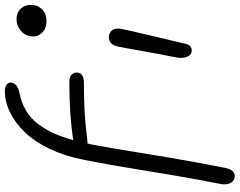

<svg xmlns="http://www.w3.org/2000/svg" viewBox="-118 -709 988 792"><g transform="rotate(-90 376.0 -313.0)"><path d="M43.9 161.1Q27.3 161.1 17.8 144.8Q8.3 128.4 13.2 102.1Q39.1 -28.3 65.4 -192.1Q91.8 -356 113.8 -465.8Q128.9 -541.5 158.4 -603Q188 -664.6 226.3 -704.3Q264.6 -744.1 308.6 -765.6Q352.5 -787.1 397.9 -787.1Q411.6 -787.1 422.4 -779.8Q433.1 -772.5 431.2 -759.8Q426.3 -733.9 390.1 -727.1Q348.1 -718.8 315.7 -699.5Q283.2 -680.2 260.5 -649.9Q237.8 -619.6 222.2 -585Q206.5 -550.3 193.8 -503.9L194.8 -504.9Q297.9 -521 435.1 -521Q456.1 -521 465.3 -510.3Q474.6 -499.5 472.2 -484.9Q467.8 -460.9 430.2 -460.9Q360.8 -460.9 309.3 -457.8Q257.8 -454.6 224.9 -450.4Q191.9 -446.3 180.2 -445.8Q179.2 -442.9 177.5 -434.8Q175.8 -426.8 174.8 -422.9Q164.1 -367.7 136.2 -196Q108.4 -24.4 80.1 119.1Q75.2 143.1 66.7 152.1Q58.1 161.1 43.9 161.1ZM686 -615.2Q653.8 -615.2 635.5 -635Q617.2 -654.8 623 -684.1Q627.4 -707 647.2 -722.9Q667 -738.8 691.9 -738.8Q724.6 -738.8 740.5 -716.1Q756.3 -693.4 750 -663.1Q746.6 -645 729.7 -630.1Q712.9 -615.2 686 -615.2ZM563 -16.1Q545.9 -16.1 537.8 -35.4Q529.8 -54.7 535.2 -80.1Q549.8 -153.8 562 -222.9Q574.2 -292 579.1 -317.9Q587.4 -357.9 618.2 -357.9Q636.7 -357.9 647 -344.5Q657.2 -331.1 652.8 -307.1Q647.9 -279.8 621.8 -170.7Q595.7 -61.5 591.8 -43.9Q586.9 -16.1 563 -16.1Z"/></g></svg>

Font: Shantell Sans Irregular Bouncy
Style: Italic
Weight: 300
Italic angle: -11.31°
Designer: Stephen Nixon, Anya Danilova, Shantell Martin
Foundry: Arrow Type
Version: Version 1.006;[9816181b4]